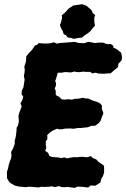

<svg xmlns="http://www.w3.org/2000/svg" viewBox="-20 -888 610 928"><path d="M52.2 9 35.4 -0.4 25 -8 14.2 -26 13.2 -56.2 19.2 -75 22.6 -92.4 28 -109.4 33.8 -122.8 35.6 -137.8 33.6 -153.4 43.2 -170.6 51.2 -192.6 50.8 -206.8 55.4 -224 57.4 -235.6 59.6 -254.8 60.4 -270.8 66.6 -280.8 71.2 -301 70.4 -314.6 69 -326.2 72.8 -342 79.8 -360.2 84.6 -373 79 -389.2 87.6 -403.4 92.6 -420.2 84.2 -432.4 85.6 -449.6 93.2 -466 95.4 -479.8 99 -503.2 95.4 -520 98.4 -536.8 99.6 -553 97.2 -564.6 105.4 -590.4 106.4 -605.6 107.2 -616 119.6 -631.4 134.6 -646.6 149.2 -668.2 159.4 -671.4 167 -679.6 198 -677.4 222.2 -678.6 240.2 -683.6 254.8 -677 269.4 -680.2 289.4 -681.6 305.6 -682.8 341.2 -685.6 359.6 -680.4 387.6 -679.2 406.8 -686 423.4 -683.2 437.4 -680 458.6 -682H477.8L498.4 -674.4L515 -675.8L527.4 -666.6L528.2 -657.8L542.6 -651.4L548.8 -647L565.2 -633.2L569.6 -615L568.2 -597.4L552.2 -579.6L550.2 -563.4L531 -547.8L514.8 -533.6L496.2 -533L484.2 -531.4L455.8 -532.6L440 -536.8L427.2 -533L415 -540.8L393 -540.4L384.6 -542L364.4 -539.4L350.2 -539.6L339.6 -542.4L323.4 -537.8L301.8 -539.4L290.8 -539.2L280.8 -537L258.8 -536.2L256 -525L251.4 -509L246.8 -497L250.6 -486.2L250.2 -473L244.8 -461L249.8 -447L249.2 -431L255.8 -424.2L264.2 -421.4L271.8 -414.2L277 -408.4L292 -406.4L310.6 -408.4L328.4 -406.2L343 -411L352.8 -410.4L382 -415.2L394.6 -411.8L405 -412.4L419 -406L429.8 -401.4L446.4 -396.4L455.8 -392.6L464 -388L472.8 -377.6L472.4 -361.4L479.8 -340.8L473.4 -325L465 -302L455.4 -291.8L440.4 -280.2L421.4 -279.8L404 -272.8L385.8 -271L368.8 -269.2H355.2L334.8 -265.6L320.6 -267.2L292.6 -266.2L281.2 -263.2L264.2 -263L256.6 -266L236.8 -257.8L221.6 -247.8L208.2 -235.2L209.2 -215.8L201.6 -205L201.4 -187L203.8 -172.8L198 -158.8L209.6 -151.6L215 -144L218.8 -134.4L230 -129.8L243.2 -128.4L258.8 -127.4L276.8 -124L290.6 -127.2L304.4 -122.4L320.2 -126L335.8 -128.4L357.4 -128L363 -129.6L381.2 -130L400.2 -127.6L420.2 -133.6L426.8 -125.2L446 -117L454.8 -106.8L464 -100.4L481 -88.8L483 -81L483.2 -54.8L478.2 -38.2L468.6 -21.2L465.6 -6.2L441 9.6L417.8 8.4L406.2 18.4L377.2 15L354.8 14L340.4 20L322.2 17.6L305 15.2L293.4 16.8L276 16.2L266 11.4L245.2 16.4L229.8 12.4L216.6 14.6L189 15.8L182.4 14.4L164.6 18L135.4 15.2L117.6 14.6L106 16.8L70.4 13.6ZM335.8 -700.2 326.4 -704 306.6 -707.2 299.2 -718 288 -722.8 282.6 -739.2 275.4 -751 269.4 -767.4 274.4 -778.4 280 -801.4 278.8 -814.4 294.2 -827 311.6 -846.4 334.2 -861.4 353 -864.2 377.2 -867.6 397.4 -860.6 408.4 -851.2 422.2 -839.2 428.4 -824.4 439.8 -814.8 435.6 -802.6 436 -781.6 439.2 -764 426 -749.8 418.8 -739.4 406.6 -728.8 388.6 -716.6 375.6 -706 363.6 -705.2Z"/></svg>

Font: Winky Rough
Style: Italic
Weight: 400
Italic angle: -8.97852°
Designer: Simon Atzbach
Foundry: typofactur
Version: Version 1.206